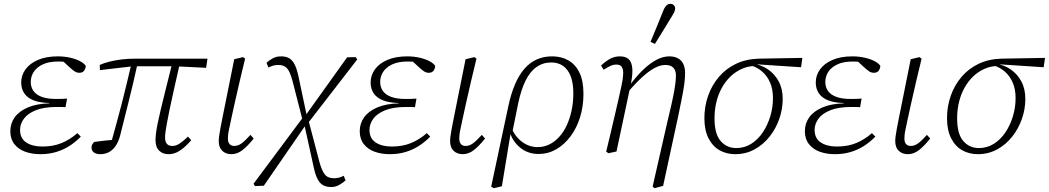

<svg xmlns="http://www.w3.org/2000/svg" viewBox="-20 -795 5490 1005"><path d="M191 12Q147 12 111.5 -1Q76 -14 55 -41Q34 -68 34 -108Q34 -149 57 -181Q80 -213 125.5 -232.5Q171 -252 238 -254L237 -256Q189 -257 156.5 -269.5Q124 -282 107.5 -306Q91 -330 91 -363Q91 -401 113.5 -432Q136 -463 179 -481.5Q222 -500 283 -500Q317 -500 347.5 -493Q378 -486 399.5 -474.5Q421 -463 429 -450Q428 -435 420 -424.5Q412 -414 395 -414Q382 -414 370.5 -421.5Q359 -429 344 -443L305 -479H360L359 -464Q339 -469 322.5 -471Q306 -473 285 -473Q235 -473 203 -457.5Q171 -442 156 -418Q141 -394 141 -366Q141 -339 155 -319Q169 -299 198.5 -288Q228 -277 275 -277Q292 -277 306.5 -277.5Q321 -278 331 -279L323 -234Q315 -235 302.5 -235Q290 -235 276 -235Q210 -235 167.5 -218Q125 -201 105 -173.5Q85 -146 85 -115Q85 -71 117 -49.5Q149 -28 202 -28Q258 -28 302 -46Q346 -64 385 -98L403 -80Q375 -51 342.5 -30.5Q310 -10 272.5 1Q235 12 191 12Z M505 12Q483 12 471 2.5Q459 -7 459 -23Q459 -33 463.5 -40Q468 -47 473 -52Q500 -56 528 -59Q556 -62 584 -64L582 -45L559 -38Q574 -92 588.5 -144.5Q603 -197 616.5 -249.5Q630 -302 643 -356Q656 -410 669 -466H701Q688 -407 676 -356Q664 -305 652.5 -259.5Q641 -214 630.5 -172Q620 -130 610 -90Q601 -54 585.5 -31.5Q570 -9 550 1.5Q530 12 505 12ZM503 -428 502 -455Q524 -465 551.5 -472Q579 -479 613.5 -483.5Q648 -488 689 -488H1066L1059 -440L898 -448H675ZM862 12Q832 12 813 -6.5Q794 -25 794 -62Q794 -76 796.5 -97Q799 -118 805 -148Q811 -178 821.5 -222Q832 -266 847 -326Q862 -386 882 -466H922Q903 -382 889.5 -322Q876 -262 867.5 -220.5Q859 -179 854 -151.5Q849 -124 846.5 -106.5Q844 -89 844 -76Q844 -52 854 -41.5Q864 -31 882 -31Q901 -31 920 -43.5Q939 -56 964 -80L981 -61Q963 -40 944 -23.5Q925 -7 905 2.5Q885 12 862 12Z M1191 12Q1162 12 1143.5 -5.5Q1125 -23 1125 -57Q1125 -68 1127 -82.5Q1129 -97 1133 -119.5Q1137 -142 1143.5 -174Q1150 -206 1159 -251L1206 -485L1252 -496L1263 -488L1234 -367Q1218 -297 1207 -248.5Q1196 -200 1189.5 -168.5Q1183 -137 1179 -118.5Q1175 -100 1174 -89Q1173 -78 1173 -70Q1173 -50 1182 -40.5Q1191 -31 1206 -31Q1226 -31 1244.5 -44.5Q1263 -58 1291 -89L1308 -70Q1277 -31 1249.5 -9.5Q1222 12 1191 12Z M1315 179 1307 167 1567 -182 1578 -189 1797 -495 1842 -496 1850 -484 1591 -149 1581 -142 1361 177ZM1565 -161 1513 -364Q1505 -396 1496 -416Q1487 -436 1473 -445.5Q1459 -455 1436 -455Q1420 -455 1408 -451Q1396 -447 1385 -442L1375 -466Q1388 -479 1407.5 -489.5Q1427 -500 1451 -500Q1478 -500 1495 -489.5Q1512 -479 1523.5 -455Q1535 -431 1543 -392L1585 -193H1602ZM1714 184Q1688 184 1670.5 174Q1653 164 1641.5 141Q1630 118 1622 80L1574 -138H1559L1594 -168L1651 49Q1664 98 1680 118Q1696 138 1728 138Q1744 138 1756 134.5Q1768 131 1779 125L1789 149Q1775 162 1755.5 173Q1736 184 1714 184Z M2020 12Q1976 12 1940.5 -1Q1905 -14 1884 -41Q1863 -68 1863 -108Q1863 -149 1886 -181Q1909 -213 1954.5 -232.5Q2000 -252 2067 -254L2066 -256Q2018 -257 1985.5 -269.5Q1953 -282 1936.5 -306Q1920 -330 1920 -363Q1920 -401 1942.5 -432Q1965 -463 2008 -481.5Q2051 -500 2112 -500Q2146 -500 2176.5 -493Q2207 -486 2228.5 -474.5Q2250 -463 2258 -450Q2257 -435 2249 -424.5Q2241 -414 2224 -414Q2211 -414 2199.5 -421.5Q2188 -429 2173 -443L2134 -479H2189L2188 -464Q2168 -469 2151.5 -471Q2135 -473 2114 -473Q2064 -473 2032 -457.5Q2000 -442 1985 -418Q1970 -394 1970 -366Q1970 -339 1984 -319Q1998 -299 2027.5 -288Q2057 -277 2104 -277Q2121 -277 2135.5 -277.5Q2150 -278 2160 -279L2152 -234Q2144 -235 2131.5 -235Q2119 -235 2105 -235Q2039 -235 1996.5 -218Q1954 -201 1934 -173.5Q1914 -146 1914 -115Q1914 -71 1946 -49.5Q1978 -28 2031 -28Q2087 -28 2131 -46Q2175 -64 2214 -98L2232 -80Q2204 -51 2171.5 -30.5Q2139 -10 2101.5 1Q2064 12 2020 12Z M2402 12Q2373 12 2354.5 -5.5Q2336 -23 2336 -57Q2336 -68 2338 -82.5Q2340 -97 2344 -119.5Q2348 -142 2354.5 -174Q2361 -206 2370 -251L2417 -485L2463 -496L2474 -488L2445 -367Q2429 -297 2418 -248.5Q2407 -200 2400.5 -168.5Q2394 -137 2390 -118.5Q2386 -100 2385 -89Q2384 -78 2384 -70Q2384 -50 2393 -40.5Q2402 -31 2417 -31Q2437 -31 2455.5 -44.5Q2474 -58 2502 -89L2519 -70Q2488 -31 2460.5 -9.5Q2433 12 2402 12Z M2564 190 2551 182 2641 -240Q2669 -371 2725.5 -435.5Q2782 -500 2870 -500Q2919 -500 2956 -478.5Q2993 -457 3013.5 -414Q3034 -371 3034 -304Q3034 -239 3016.5 -182Q2999 -125 2966.5 -81.5Q2934 -38 2891.5 -13.5Q2849 11 2799 11Q2742 11 2700.5 -24Q2659 -59 2644 -117L2656 -128Q2675 -81 2712 -53Q2749 -25 2795 -25Q2827 -25 2855.5 -39Q2884 -53 2907.5 -79Q2931 -105 2947 -140Q2963 -175 2972 -217Q2981 -259 2981 -306Q2981 -386 2950.5 -427Q2920 -468 2865 -468Q2822 -468 2788 -444Q2754 -420 2730.5 -372Q2707 -324 2692 -252L2660 -94L2652 -93L2607 180Z M3153 -1Q3166 -55 3177 -101.5Q3188 -148 3197.5 -189Q3207 -230 3216 -269Q3225 -308 3233 -346Q3241 -382 3242 -406.5Q3243 -431 3235 -444Q3227 -457 3207 -457Q3190 -457 3175 -450Q3160 -443 3140 -430L3126 -452Q3152 -476 3175 -488Q3198 -500 3225 -500Q3256 -500 3272 -484Q3288 -468 3290 -433Q3292 -398 3279 -341L3207 -2L3165 7ZM3396 182 3470 -143Q3485 -205 3494.5 -247.5Q3504 -290 3509 -318.5Q3514 -347 3516 -366Q3518 -385 3518 -401Q3518 -427 3504 -441Q3490 -455 3463 -455Q3437 -455 3408 -440Q3379 -425 3344.5 -394Q3310 -363 3267 -313L3263 -354H3280Q3318 -404 3353 -436Q3388 -468 3420.5 -484Q3453 -500 3483 -500Q3509 -500 3527.5 -490.5Q3546 -481 3556 -461.5Q3566 -442 3566 -413Q3566 -400 3565 -386.5Q3564 -373 3562 -355.5Q3560 -338 3555.5 -315Q3551 -292 3545 -261Q3539 -230 3530 -187L3451 178L3406 190ZM3385 -576Q3402 -616 3418.5 -656.5Q3435 -697 3451 -737Q3456 -750 3461.5 -758Q3467 -766 3473.5 -770.5Q3480 -775 3488 -775Q3500 -775 3507 -768Q3514 -761 3514 -751Q3514 -741 3508.5 -730Q3503 -719 3491 -700Q3471 -667 3450 -633Q3429 -599 3408 -565Z M3828 12Q3783 12 3746.5 -8.5Q3710 -29 3688.5 -71.5Q3667 -114 3667 -176Q3667 -238 3686.5 -293.5Q3706 -349 3743 -392.5Q3780 -436 3832.5 -461Q3885 -486 3952 -488L4180 -492L4173 -443L3946 -458L3938 -450Q3898 -450 3864 -435Q3830 -420 3803.5 -394.5Q3777 -369 3758 -334.5Q3739 -300 3729.5 -259.5Q3720 -219 3720 -176Q3720 -94 3752 -57Q3784 -20 3834 -20Q3877 -20 3912.5 -42.5Q3948 -65 3973 -102.5Q3998 -140 4012 -186.5Q4026 -233 4026 -281Q4026 -328 4011 -362.5Q3996 -397 3970.5 -419.5Q3945 -442 3912 -452L3923 -461Q3964 -456 3999 -432.5Q4034 -409 4055.5 -370Q4077 -331 4077 -277Q4077 -224 4059 -172.5Q4041 -121 4008 -79.5Q3975 -38 3929.5 -13Q3884 12 3828 12Z M4350 12Q4306 12 4270.5 -1Q4235 -14 4214 -41Q4193 -68 4193 -108Q4193 -149 4216 -181Q4239 -213 4284.5 -232.5Q4330 -252 4397 -254L4396 -256Q4348 -257 4315.5 -269.5Q4283 -282 4266.5 -306Q4250 -330 4250 -363Q4250 -401 4272.5 -432Q4295 -463 4338 -481.5Q4381 -500 4442 -500Q4476 -500 4506.5 -493Q4537 -486 4558.5 -474.5Q4580 -463 4588 -450Q4587 -435 4579 -424.5Q4571 -414 4554 -414Q4541 -414 4529.5 -421.5Q4518 -429 4503 -443L4464 -479H4519L4518 -464Q4498 -469 4481.5 -471Q4465 -473 4444 -473Q4394 -473 4362 -457.5Q4330 -442 4315 -418Q4300 -394 4300 -366Q4300 -339 4314 -319Q4328 -299 4357.5 -288Q4387 -277 4434 -277Q4451 -277 4465.5 -277.5Q4480 -278 4490 -279L4482 -234Q4474 -235 4461.5 -235Q4449 -235 4435 -235Q4369 -235 4326.5 -218Q4284 -201 4264 -173.5Q4244 -146 4244 -115Q4244 -71 4276 -49.5Q4308 -28 4361 -28Q4417 -28 4461 -46Q4505 -64 4544 -98L4562 -80Q4534 -51 4501.5 -30.5Q4469 -10 4431.5 1Q4394 12 4350 12Z M4732 12Q4703 12 4684.5 -5.5Q4666 -23 4666 -57Q4666 -68 4668 -82.5Q4670 -97 4674 -119.5Q4678 -142 4684.5 -174Q4691 -206 4700 -251L4747 -485L4793 -496L4804 -488L4775 -367Q4759 -297 4748 -248.5Q4737 -200 4730.5 -168.5Q4724 -137 4720 -118.5Q4716 -100 4715 -89Q4714 -78 4714 -70Q4714 -50 4723 -40.5Q4732 -31 4747 -31Q4767 -31 4785.5 -44.5Q4804 -58 4832 -89L4849 -70Q4818 -31 4790.5 -9.5Q4763 12 4732 12Z M5098 12Q5053 12 5016.5 -8.5Q4980 -29 4958.5 -71.5Q4937 -114 4937 -176Q4937 -238 4956.5 -293.5Q4976 -349 5013 -392.5Q5050 -436 5102.5 -461Q5155 -486 5222 -488L5450 -492L5443 -443L5216 -458L5208 -450Q5168 -450 5134 -435Q5100 -420 5073.5 -394.5Q5047 -369 5028 -334.5Q5009 -300 4999.5 -259.5Q4990 -219 4990 -176Q4990 -94 5022 -57Q5054 -20 5104 -20Q5147 -20 5182.5 -42.5Q5218 -65 5243 -102.5Q5268 -140 5282 -186.5Q5296 -233 5296 -281Q5296 -328 5281 -362.5Q5266 -397 5240.5 -419.5Q5215 -442 5182 -452L5193 -461Q5234 -456 5269 -432.5Q5304 -409 5325.5 -370Q5347 -331 5347 -277Q5347 -224 5329 -172.5Q5311 -121 5278 -79.5Q5245 -38 5199.5 -13Q5154 12 5098 12Z"/></svg>

Font: Source Serif 4 Light
Style: Italic
Weight: 300
Italic angle: -12°
Designer: Frank Grießhammer
Foundry: Adobe Systems Incorporated
Version: Version 4.004;hotconv 1.0.116;makeotfexe 2.5.65601